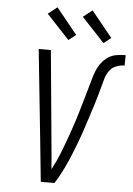

<svg xmlns="http://www.w3.org/2000/svg" viewBox="-63 -1022 741 1068"><g transform="rotate(5 307.5 -487.5)"><path d="M206 0 181 -245 130 -735H198L244 -245Q248 -203 252 -160Q256 -117 259 -75Q271 -97 282 -120.5Q293 -144 302 -167Q311 -190 320 -213.5Q329 -237 337.5 -261Q346 -285 354 -308.5Q362 -332 370 -356Q378 -380 384.5 -403.5Q391 -427 398.5 -451Q406 -475 412.5 -499Q419 -523 426 -546.5Q433 -570 439.5 -594Q446 -618 455.5 -641.5Q465 -665 481 -686Q497 -707 518.5 -721Q540 -735 565.5 -739Q591 -743 615 -743L614 -685Q591 -685 567 -675.5Q543 -666 528.5 -645Q514 -624 507.5 -600Q501 -576 494.5 -552.5Q488 -529 481.5 -505.5Q475 -482 467.5 -458.5Q460 -435 452.5 -411.5Q445 -388 437.5 -365Q430 -342 422.5 -318.5Q415 -295 406.5 -271.5Q398 -248 389 -225Q380 -202 371 -179Q362 -156 352 -133Q342 -110 331 -87.5Q320 -65 308 -43Q296 -21 282 0ZM486 -799 359 -935 410 -975 527 -831ZM290 -799 163 -935 214 -975 331 -831Z"/></g></svg>

Font: Iosevka Light Extended
Style: Italic
Weight: 300
Width: 7
Italic angle: -9°
Monospace: yes
Designer: Belleve Invis
Foundry: Belleve Invis
Version: Version 32.5.0; ttfautohint (v1.8.4)